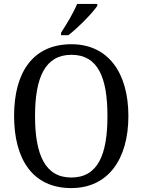

<svg xmlns="http://www.w3.org/2000/svg" viewBox="-20 -951 729 981"><path d="M292 -784V-771H329C380 -810 454 -886 477 -921V-931H374C356 -886 320 -827 292 -784ZM344 10C532 10 636 -137 636 -358C636 -580 532 -725 345 -725C147 -725 52 -580 52 -359C52 -137 147 10 344 10ZM344 -44C211 -44 159 -160 159 -358C159 -556 211 -671 345 -671C480 -671 529 -556 529 -358C529 -160 480 -44 344 -44Z"/></svg>

Font: Noto Serif Bengali SemiCondensed
Style: Regular
Weight: 400
Width: 4
Designer: Juan Bruce, Universal Thirst, Indian Type Foundry and the Monotype Design Team.
Foundry: Monotype Imaging Inc.
Version: Version 2.003